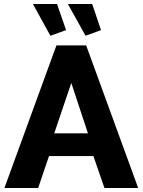

<svg xmlns="http://www.w3.org/2000/svg" viewBox="-20 -936 710 956"><path d="M261 -710H409L668 0H500L445 -159H224L170 0H2ZM418 -272 335 -523 250 -272ZM318 -916H439L483 -786L406 -758ZM144 -916H264L309 -786L231 -758Z"/></svg>

Font: Boldmen
Style: Bold
Weight: 700
Designer: Matt McInerney, Pablo Impallari, Rodrigo Fuenzalida
Foundry: LIVING CONCEPT
Version: Version 1.000